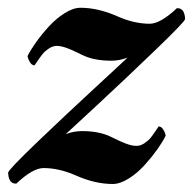

<svg xmlns="http://www.w3.org/2000/svg" viewBox="-36 -459 486 482"><path d="M166 -439.5Q210.4 -439.5 258.8 -418Q300.8 -399.4 339.8 -399.4Q366.7 -399.4 408.2 -438.5Q411.1 -438.5 413.8 -438Q416.5 -437.5 418.5 -436Q420.4 -434.6 421.9 -433.3Q423.3 -432.1 424.3 -429.9Q425.3 -427.7 426 -426.3Q426.8 -424.8 427.2 -422.1Q427.7 -419.4 428 -418.2Q428.2 -417 428.5 -414.3Q428.7 -411.6 428.7 -411.1Q428.7 -405.3 354.7 -334Q280.8 -262.7 205.1 -192.6Q129.4 -122.6 128.9 -122.1Q148.4 -129.9 169.9 -129.9Q213.9 -129.9 243.2 -115.2Q244.6 -114.3 253.7 -110.1Q262.7 -106 267.3 -103.8Q272 -101.6 279.8 -98.6Q287.6 -95.7 294.2 -94.2Q300.8 -92.8 306.6 -92.8Q316.9 -92.8 326.9 -99.6Q336.9 -106.4 342.5 -113.5Q348.1 -120.6 355 -130.9Q361.8 -141.1 362.3 -141.6Q369.1 -141.6 374 -133.5Q378.9 -125.5 379.9 -118.2Q372.1 -102.5 358.2 -83Q344.2 -63.5 326.2 -43.7Q308.1 -23.9 286.6 -10.5Q265.1 2.9 247.1 2.9Q202.6 2.9 154.3 -18.6Q112.3 -37.1 73.2 -37.1Q46.4 -37.1 4.9 2Q2 2 -0.7 1.5Q-3.4 1 -5.4 -0.5Q-7.3 -2 -8.8 -3.2Q-10.3 -4.4 -11.2 -6.6Q-12.2 -8.8 -12.9 -10.3Q-13.7 -11.7 -14.2 -14.4Q-14.6 -17.1 -14.9 -18.3Q-15.1 -19.5 -15.4 -22.2Q-15.6 -24.9 -15.6 -25.4Q-15.6 -32.2 58.8 -103.5Q133.3 -174.8 208.5 -244.1Q283.7 -313.5 284.2 -314.5Q264.6 -306.6 243.2 -306.6Q199.2 -306.6 169.9 -321.3Q168.5 -322.3 159.4 -326.4Q150.4 -330.6 145.8 -332.8Q141.1 -335 133.3 -337.9Q125.5 -340.8 118.9 -342.3Q112.3 -343.8 106.4 -343.8Q96.2 -343.8 86.2 -336.9Q76.2 -330.1 70.6 -323Q64.9 -315.9 58.1 -305.7Q51.3 -295.4 50.8 -294.9Q43.9 -294.9 39.1 -303Q34.2 -311 33.2 -318.4Q41 -334 54.9 -353.5Q68.8 -373 86.9 -392.8Q105 -412.6 126.5 -426Q147.9 -439.5 166 -439.5Z"/></svg>

Font: Amiri
Style: Bold Slanted
Weight: 700
Italic angle: 9°
Designer: Khaled Hosny
Version: Version 000.107